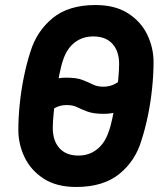

<svg xmlns="http://www.w3.org/2000/svg" viewBox="-20 -732 657 764"><path d="M161 -275 133 -380Q157 -403 184.5 -413Q212 -423 243 -423Q285 -423 308 -414Q331 -405 349 -396Q367 -387 391 -387Q417 -387 437.5 -398Q458 -409 475 -426L504 -322Q480 -299 452.5 -289Q425 -279 394 -279Q353 -279 329.5 -287.5Q306 -296 288 -305Q270 -314 246 -314Q220 -314 199.5 -303Q179 -292 161 -275ZM283 12Q205 12 154 -21Q103 -54 78 -106Q53 -158 53 -215Q53 -263 58.5 -317.5Q64 -372 75 -426Q86 -480 101 -526Q126 -608 189.5 -660Q253 -712 360 -712Q438 -712 489.5 -679Q541 -646 566 -594Q591 -542 591 -485Q591 -438 585.5 -383Q580 -328 569 -274Q558 -220 543 -174Q519 -92 455 -40Q391 12 283 12ZM292 -113Q334 -113 365 -137Q396 -161 411 -204Q420 -227 427.5 -263Q435 -299 441 -339Q447 -379 450.5 -416Q454 -453 454 -477Q454 -528 427.5 -557.5Q401 -587 351 -587Q309 -587 278 -563.5Q247 -540 232 -496Q224 -474 216.5 -437Q209 -400 203 -359Q197 -318 193.5 -281.5Q190 -245 190 -223Q190 -172 216.5 -142.5Q243 -113 292 -113Z"/></svg>

Font: Finlandica SemiBold
Style: Italic
Weight: 600
Italic angle: -8°
Designer: Niklas Ekholm, Juho Hiilivirta, Jaakko Suomalainen
Foundry: Helsinki Type Studio
Version: Version 1.063